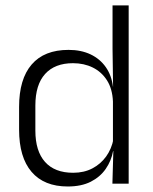

<svg xmlns="http://www.w3.org/2000/svg" viewBox="-20 -683 570 714"><path d="M232 10.5Q144 10.5 97.5 -43.8Q51 -98 51 -201V-285.5Q51 -389 97.8 -443.2Q144.5 -497.5 235 -497.5Q281.5 -497.5 316.8 -480.8Q352 -464 373.5 -433.2Q395 -402.5 400 -361H420L400 -305.5Q398 -352.5 378 -384Q358 -415.5 325.2 -431.8Q292.5 -448 251.5 -448Q184 -448 147.8 -408Q111.5 -368 111.5 -290.5V-197.5Q111.5 -121 147.5 -80.8Q183.5 -40.5 252 -40.5Q292.5 -40.5 323.5 -56.8Q354.5 -73 374.8 -101.2Q395 -129.5 402 -166L418 -121H400.5Q394 -85 373.2 -55Q352.5 -25 317.5 -7.2Q282.5 10.5 232 10.5ZM398 0 401.5 -122 400 -142V-347.5L400.5 -362L398.5 -500.5V-663H458.5V0Z"/></svg>

Font: Anek Gurmukhi Medium Light
Style: Regular
Weight: 300
Version: Version 1.003